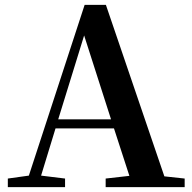

<svg xmlns="http://www.w3.org/2000/svg" viewBox="-20 -765 786 785"><path d="M434 -277 324 -620 218 -277ZM735 -35V0H412V-35L509 -46L446 -240H207L148 -47L246 -35V0H12V-35L98 -47L326 -745H413L652 -44Z"/></svg>

Font: Source Han Serif SC
Style: Bold
Weight: 700
Designer: Ryoko NISHIZUKA  (kana & ideographs); Frank Grießhammer (Latin, Greek & Cyrillic); Wenlong ZHANG  (bopomofo); Sandoll Co
Foundry: Adobe Systems Incorporated
Version: Version 1.001 October 20, 2017